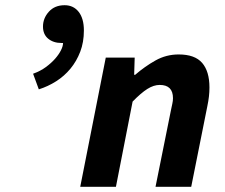

<svg xmlns="http://www.w3.org/2000/svg" viewBox="-20 -717 862 737"><path d="M107 -434Q135 -444 156 -459.5Q177 -475 191.5 -491.5Q206 -508 214 -524Q222 -540 222 -552H216Q185 -552 165 -568.5Q145 -585 145 -615Q145 -647 167.5 -672Q190 -697 228 -697Q262 -697 282 -671.5Q302 -646 302 -600Q302 -555 288 -518.5Q274 -482 250.5 -453.5Q227 -425 195.5 -405Q164 -385 129 -374ZM386 -496H497L495 -430H499Q536 -462 577 -485Q618 -508 666 -508Q728 -508 756 -475.5Q784 -443 784 -381Q784 -364 782 -346.5Q780 -329 776 -310L714 0H577L636 -293Q639 -308 641.5 -319Q644 -330 644 -340Q644 -391 593 -391Q570 -391 545.5 -375.5Q521 -360 489 -327L425 0H288Z"/></svg>

Font: mr_Source Sans Pro
Style: Bold Italic
Weight: 700
Italic angle: -11°
Designer: Paul D. Hunt
Foundry: Adobe Systems Incorporated
Version: Version 1.036;July 10, 2024;FontCreator 11.5.0.2430 64-bit